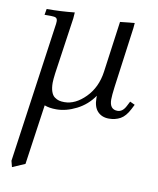

<svg xmlns="http://www.w3.org/2000/svg" viewBox="-84 -512 724 881"><g transform="rotate(10 278.0 -71.5)"><path d="M24.9 274.9 115.2 -363.8Q118.2 -380.9 118.2 -391.1Q118.2 -402.8 111.8 -407Q105.5 -411.1 87.9 -411.1H58.1L63 -439Q129.9 -439 192.9 -445.8L190.9 -418L152.8 -154.8Q148.9 -124.5 148.9 -110.8Q148.9 -85.9 154.8 -69.3Q160.6 -52.7 171.1 -45.2Q181.6 -37.6 192.1 -34.9Q202.6 -32.2 216.8 -32.2Q268.1 -32.2 314.9 -79.6Q361.8 -127 372.1 -201.2L404.8 -439L472.2 -445.8L470.2 -421.9L432.1 -141.1Q426.8 -100.6 426.8 -82Q426.8 -35.2 463.9 -35.2Q487.8 -35.2 502.9 -64.9L514.2 -86.9L537.1 -76.2L525.9 -54.2Q507.8 -19 484.4 -6.1Q460.9 6.8 431.2 6.8Q398.4 6.8 378.7 -13.9Q358.9 -34.7 358.9 -76.2V-86.9Q328.1 -42 280 -17.6Q231.9 6.8 186 6.8Q153.3 6.8 130.9 -2L90.8 277.8L32.2 303.2Z"/></g></svg>

Font: Dihjauti S
Style: Italic
Weight: 400
Italic angle: -9°
Designer: T. Christopher White
Version: Version 3.0.0